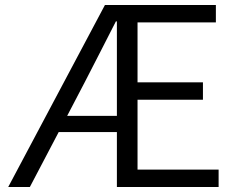

<svg xmlns="http://www.w3.org/2000/svg" viewBox="-20 -752 952 772"><path d="M13 0H100L216 -221H450V0H859V-70H533V-351H796V-421H533V-662H848V-732H402ZM250 -286 321 -422C363 -503 405 -586 446 -666H450V-286Z"/></svg>

Font: Noto Sans HK DemiLight
Style: Regular
Weight: 350
Designer: Ryoko NISHIZUKA 西塚涼子 (kana, bopomofo & ideographs); Paul D. Hunt (Latin, Greek & Cyrillic); Sandoll Communications 산돌커뮤니
Foundry: Adobe
Version: Version 2.004;hotconv 1.0.118;makeotfexe 2.5.65603